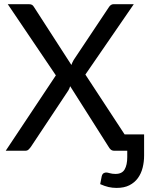

<svg xmlns="http://www.w3.org/2000/svg" viewBox="-20 -738 732 940"><path d="M253.5 -369 18 -717.5H121Q132 -717.5 137.2 -714Q142.5 -710.5 146.5 -703.5L329.5 -420Q332 -426 334.2 -431.8Q336.5 -437.5 340.5 -444L512.5 -702Q522 -717.5 536 -717.5H635L398 -373L590 -80H685.5V23.5Q685.5 55 678.2 83.5Q671 112 655 134Q639 156 613.5 169Q588 182 551 182Q530.5 182 511.8 177.8Q493 173.5 470.5 163.5L478 125Q481 113.5 487.5 110Q494 106.5 499.5 106.5Q506 106.5 517.8 110Q529.5 113.5 545.5 113.5Q577.5 113.5 590.2 91.5Q603 69.5 603 31V0H540Q528.5 0 522 -6Q515.5 -12 511.5 -19.5L323.5 -316Q322 -310.5 319.5 -305Q317 -299.5 314.5 -295L131.5 -19.5Q126.5 -12.5 120.2 -6.2Q114 0 104 0H8Z"/></svg>

Font: Lato Medium
Style: Regular
Weight: 500
Designer: Lukasz Dziedzic
Foundry: tyPoland Lukasz Dziedzic
Version: Version 2.006; 2014-01-15